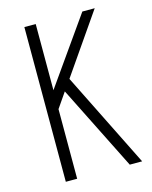

<svg xmlns="http://www.w3.org/2000/svg" viewBox="-113 -825 714 899"><g transform="rotate(-15 243.5 -375.0)"><path d="M403 0 198 -410 138 -323V-415L374 -750H434L234 -461L463 0ZM93 0V-750H148V0Z"/></g></svg>

Font: Mohave Light
Style: Regular
Weight: 300
Designer: Gumpita Rahayu
Foundry: Tokotype
Version: Version 2.003